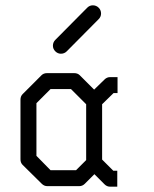

<svg xmlns="http://www.w3.org/2000/svg" viewBox="-20 -747 580 722"><path d="M179 -575Q179 -588 188 -597L308 -718Q317 -727 329 -727Q342 -727 351 -718Q360 -709 360 -696Q360 -684 351 -675L231 -554Q222 -545 209 -545Q197 -545 188 -554Q179 -563 179 -575ZM364 -147 406 -105H421V-45H394Q382 -45 373 -54L335 -92L299 -56Q290 -47 278 -47H158Q146 -47 137 -56L65 -127Q57 -135 57 -148V-372Q57 -385 65 -393L136 -464Q144 -472 157 -472H259Q272 -472 280 -464L334 -410L373 -448Q382 -457 394 -457H422V-397H407L364 -355ZM304 -145V-355L247 -412H170L117 -359V-161L170 -107H266Z"/></svg>

Font: ibm3270
Style: Regular
Weight: 400
Monospace: yes
Version: Version 2.0.3